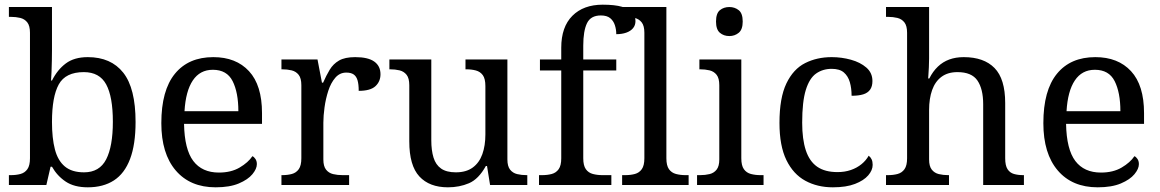

<svg xmlns="http://www.w3.org/2000/svg" viewBox="-20 -790 4956 820"><path d="M355 10Q297 10 260.5 -14.5Q224 -39 202 -78H196L178 0H18V-42H26Q49 -42 67.5 -47Q86 -52 97 -67.5Q108 -83 108 -114V-650Q108 -680 96.5 -694.5Q85 -709 66.5 -713.5Q48 -718 26 -718H18V-760H202V-576Q202 -559 201.5 -532.5Q201 -506 200 -481.5Q199 -457 198 -446H202Q225 -492 261 -519Q297 -546 355 -546Q454 -546 506.5 -479.5Q559 -413 559 -269Q559 -173 535.5 -111Q512 -49 466.5 -19.5Q421 10 355 10ZM339 -54Q405 -54 433.5 -109.5Q462 -165 462 -270Q462 -377 433.5 -429.5Q405 -482 338 -482Q260 -482 231 -429.5Q202 -377 202 -269Q202 -200 214.5 -152Q227 -104 257 -79Q287 -54 339 -54Z M901 10Q792 10 730.5 -62Q669 -134 669 -264Q669 -404 727 -475Q785 -546 891 -546Q988 -546 1043.5 -486Q1099 -426 1099 -307V-261H766Q768 -152 805.5 -102.5Q843 -53 915 -53Q967 -53 1003.5 -74.5Q1040 -96 1058 -123Q1065 -120 1071 -111Q1077 -102 1077 -89Q1077 -69 1058 -46Q1039 -23 1000 -6.5Q961 10 901 10ZM998 -315Q998 -395 973.5 -443.5Q949 -492 889 -492Q834 -492 803.5 -446.5Q773 -401 768 -315Z M1182 0V-42H1185Q1208 -42 1226.5 -47Q1245 -52 1256 -67.5Q1267 -83 1267 -114V-426Q1267 -456 1255.5 -470.5Q1244 -485 1225.5 -489.5Q1207 -494 1185 -494H1182V-536H1336L1355 -437H1360Q1373 -467 1388 -492Q1403 -517 1428 -531.5Q1453 -546 1497 -546Q1552 -546 1578.5 -527Q1605 -508 1605 -473Q1605 -442 1583.5 -422Q1562 -402 1512 -402Q1512 -430 1507 -447Q1502 -464 1490.5 -472Q1479 -480 1459 -480Q1431 -480 1412 -458Q1393 -436 1382 -402Q1371 -368 1366 -331.5Q1361 -295 1361 -266V-109Q1361 -80 1372.5 -65.5Q1384 -51 1402.5 -46.5Q1421 -42 1443 -42H1471V0Z M1893 10Q1814 10 1771 -36.5Q1728 -83 1728 -186V-426Q1728 -456 1716.5 -470.5Q1705 -485 1686.5 -489.5Q1668 -494 1646 -494H1643V-536H1822V-191Q1822 -148 1831.5 -117Q1841 -86 1864 -70Q1887 -54 1927 -54Q1971 -54 1999 -74.5Q2027 -95 2040 -131.5Q2053 -168 2053 -216V-422Q2053 -454 2042 -469Q2031 -484 2012.5 -489Q1994 -494 1971 -494H1968V-536H2147V-109Q2147 -80 2158.5 -65.5Q2170 -51 2188.5 -46.5Q2207 -42 2229 -42H2232V0H2073L2060 -81H2055Q2024 -25 1983 -7.5Q1942 10 1893 10Z M2282 0V-42H2295Q2318 -42 2336.5 -47Q2355 -52 2366 -67.5Q2377 -83 2377 -114V-489H2286V-536H2377V-586Q2377 -675 2424.5 -722.5Q2472 -770 2554 -770Q2606 -770 2636.5 -761Q2667 -752 2680.5 -736.5Q2694 -721 2694 -700Q2694 -682 2683.5 -669.5Q2673 -657 2654.5 -650.5Q2636 -644 2612 -644Q2612 -664 2606 -682.5Q2600 -701 2586 -712.5Q2572 -724 2546 -724Q2503 -724 2487 -691Q2471 -658 2471 -595V-536H2612V-489H2471V-114Q2471 -83 2482 -67.5Q2493 -52 2512 -47Q2531 -42 2553 -42H2591V0Z M2637 0V-42H2650Q2673 -42 2691.5 -47Q2710 -52 2721 -67.5Q2732 -83 2732 -114V-650Q2732 -680 2720.5 -694.5Q2709 -709 2690.5 -713.5Q2672 -718 2650 -718H2637V-760H2826V-114Q2826 -83 2837 -67.5Q2848 -52 2867 -47Q2886 -42 2908 -42H2921V0Z M2957 0V-42H2970Q2992 -42 3010.5 -46.5Q3029 -51 3040.5 -65.5Q3052 -80 3052 -109V-426Q3052 -456 3040.5 -470.5Q3029 -485 3010.5 -489.5Q2992 -494 2970 -494H2967V-536H3146V-114Q3146 -83 3157 -67.5Q3168 -52 3187 -47Q3206 -42 3228 -42H3241V0ZM3095 -636Q3071 -636 3054.5 -650Q3038 -664 3038 -698Q3038 -733 3054.5 -746.5Q3071 -760 3095 -760Q3118 -760 3135 -746.5Q3152 -733 3152 -698Q3152 -664 3135 -650Q3118 -636 3095 -636Z M3537 10Q3471 10 3419.5 -18Q3368 -46 3338.5 -106.5Q3309 -167 3309 -265Q3309 -372 3338.5 -433.5Q3368 -495 3418.5 -520.5Q3469 -546 3532 -546Q3574 -546 3614 -535Q3654 -524 3680 -501.5Q3706 -479 3706 -444Q3706 -421 3696 -407Q3686 -393 3666.5 -387Q3647 -381 3617 -381Q3617 -413 3609.5 -439Q3602 -465 3584 -480.5Q3566 -496 3532 -496Q3494 -496 3465.5 -476Q3437 -456 3421.5 -406Q3406 -356 3406 -266Q3406 -195 3421.5 -148Q3437 -101 3470 -78Q3503 -55 3557 -55Q3588 -55 3614 -64Q3640 -73 3659.5 -89Q3679 -105 3690 -125Q3698 -119 3702.5 -109.5Q3707 -100 3707 -86Q3707 -63 3688 -41Q3669 -19 3631.5 -4.5Q3594 10 3537 10Z M3764 0V-42H3772Q3795 -42 3813.5 -47Q3832 -52 3843 -67.5Q3854 -83 3854 -114V-650Q3854 -680 3842.5 -694.5Q3831 -709 3812.5 -713.5Q3794 -718 3772 -718H3764V-760H3948V-540Q3948 -522 3947 -502.5Q3946 -483 3945 -469Q3944 -455 3944 -455H3949Q3964 -485 3985.5 -505.5Q4007 -526 4034.5 -536Q4062 -546 4096 -546Q4182 -546 4227.5 -499.5Q4273 -453 4273 -350V-114Q4273 -83 4283 -67.5Q4293 -52 4310.5 -47Q4328 -42 4350 -42H4353V0H4179V-345Q4179 -410 4154.5 -446Q4130 -482 4069 -482Q4028 -482 4001 -462Q3974 -442 3961 -405.5Q3948 -369 3948 -320V-109Q3948 -80 3959.5 -65.5Q3971 -51 3989.5 -46.5Q4008 -42 4030 -42H4033V0Z M4668 10Q4559 10 4497.5 -62Q4436 -134 4436 -264Q4436 -404 4494 -475Q4552 -546 4658 -546Q4755 -546 4810.5 -486Q4866 -426 4866 -307V-261H4533Q4535 -152 4572.5 -102.5Q4610 -53 4682 -53Q4734 -53 4770.5 -74.5Q4807 -96 4825 -123Q4832 -120 4838 -111Q4844 -102 4844 -89Q4844 -69 4825 -46Q4806 -23 4767 -6.5Q4728 10 4668 10ZM4765 -315Q4765 -395 4740.5 -443.5Q4716 -492 4656 -492Q4601 -492 4570.5 -446.5Q4540 -401 4535 -315Z"/></svg>

Font: Noto Serif Lao
Style: Regular
Weight: 400
Designer: Monotype Design Team
Foundry: Monotype Imaging Inc.
Version: Version 2.003